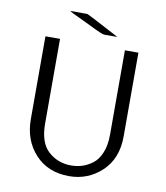

<svg xmlns="http://www.w3.org/2000/svg" viewBox="-93 -928 885 1023"><g transform="rotate(10 349.5 -417.0)"><path d="M203 -851H296Q304 -849 475 -758H407Q401 -758 395.5 -759.5Q390 -761 377.5 -766.5Q365 -772 352.5 -778Q340 -784 309 -799Q278 -814 246 -829Q221 -840 203 -851ZM97 -247V-695H176V-237Q176 -133 227.5 -87Q279 -41 350 -41Q381 -41 409 -49.5Q437 -58 465 -78.5Q493 -99 510 -140Q527 -181 527 -239V-695H600V-242Q600 -122 526 -52.5Q452 17 350 17Q235 17 166 -58Q97 -133 97 -247Z"/></g></svg>

Font: Coval
Style: ExtraLight
Weight: 250
Foundry: Context Ltd
Version: Version 001.000